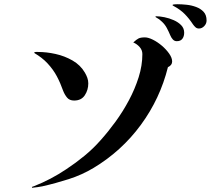

<svg xmlns="http://www.w3.org/2000/svg" viewBox="-20 -843 1040 909"><path d="M398 -448Q398 -417 381.5 -392Q365 -367 331 -367Q309 -367 297.5 -381Q286 -395 279 -413Q266 -450 249 -482Q232 -514 205 -543Q192 -557 176.5 -569Q161 -581 144 -591Q142 -593 142 -594Q143 -597 150 -597Q157 -597 160 -597Q200 -597 243 -587.5Q286 -578 323.5 -556.5Q361 -535 382 -499Q389 -487 393.5 -474.5Q398 -462 398 -448ZM795 -552Q795 -534 775 -525Q738 -376 647 -252Q556 -128 423 -48Q368 -15 305.5 5Q243 25 181 39Q169 41 157.5 43Q146 45 132 46L131 42Q137 40 142 38Q221 7 294 -42Q338 -71 380 -105.5Q422 -140 457 -180Q492 -219 527 -267Q562 -315 590.5 -368.5Q619 -422 636.5 -477.5Q654 -533 654 -587Q654 -606 641 -620.5Q628 -635 611 -642Q626 -656 636 -661Q646 -666 666 -666Q682 -666 704 -655Q726 -644 746.5 -626.5Q767 -609 781 -589Q795 -569 795 -552ZM852 -688Q852 -671 843.5 -659.5Q835 -648 817 -648Q806 -648 798.5 -656Q791 -664 786 -676Q779 -693 770 -710Q761 -727 747 -740Q734 -753 720 -760Q716 -762 716 -764Q716 -766 719 -766Q736 -766 758.5 -761.5Q781 -757 802.5 -747.5Q824 -738 838 -723.5Q852 -709 852 -688ZM958 -746Q958 -731 947 -719.5Q936 -708 922 -708Q912 -708 905.5 -714Q899 -720 894 -727Q875 -756 854 -777Q833 -798 803 -814Q802 -815 799.5 -816Q797 -817 797 -819Q797 -822 807.5 -822.5Q818 -823 820 -823Q840 -823 863.5 -820.5Q887 -818 908.5 -810Q930 -802 944 -787Q958 -772 958 -746Z"/></svg>

Font: Kaisei Tokumin Medium
Style: Regular
Weight: 500
Designer: Font-Kai, 金井和夫
Foundry: KAZUO KANAI
Version: Version 5.003